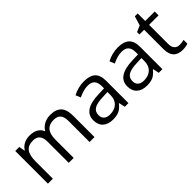

<svg xmlns="http://www.w3.org/2000/svg" viewBox="86 -1436 2224 2224"><g transform="rotate(-45 1198.0 -324.5)"><path d="M768.1 0V-348.1Q768.1 -412.1 740.7 -444.1Q713.4 -476.1 655.8 -476.1Q580.1 -476.1 543.9 -432.6Q507.8 -389.2 507.8 -298.8V0H426.8V-348.1Q426.8 -412.1 399.4 -444.1Q372.1 -476.1 314 -476.1Q237.8 -476.1 202.4 -430.4Q167 -384.8 167 -280.8V0H85.9V-535.2H151.9L165 -461.9H168.9Q191.9 -501 233.6 -522.9Q275.4 -544.9 327.1 -544.9Q452.6 -544.9 491.2 -454.1H495.1Q519 -496.1 564.5 -520.5Q609.9 -544.9 668 -544.9Q758.8 -544.9 804 -498.3Q849.1 -451.7 849.1 -349.1V0Z M1345.2 0 1329.1 -76.2H1325.2Q1285.2 -25.9 1245.4 -8.1Q1205.6 9.8 1146 9.8Q1066.4 9.8 1021.2 -31.2Q976.1 -72.3 976.1 -147.9Q976.1 -310.1 1235.4 -317.9L1326.2 -320.8V-354Q1326.2 -417 1299.1 -447Q1272 -477.1 1212.4 -477.1Q1145.5 -477.1 1061 -436L1036.1 -498Q1075.7 -519.5 1122.8 -531.7Q1169.9 -543.9 1217.3 -543.9Q1313 -543.9 1359.1 -501.5Q1405.3 -459 1405.3 -365.2V0ZM1162.1 -57.1Q1237.8 -57.1 1281 -98.6Q1324.2 -140.1 1324.2 -214.8V-263.2L1243.2 -259.8Q1146.5 -256.3 1103.8 -229.7Q1061 -203.1 1061 -147Q1061 -103 1087.6 -80.1Q1114.3 -57.1 1162.1 -57.1Z M1901.4 0 1885.3 -76.2H1881.3Q1841.3 -25.9 1801.5 -8.1Q1761.7 9.8 1702.1 9.8Q1622.6 9.8 1577.4 -31.2Q1532.2 -72.3 1532.2 -147.9Q1532.2 -310.1 1791.5 -317.9L1882.3 -320.8V-354Q1882.3 -417 1855.2 -447Q1828.1 -477.1 1768.6 -477.1Q1701.7 -477.1 1617.2 -436L1592.3 -498Q1631.8 -519.5 1679 -531.7Q1726.1 -543.9 1773.4 -543.9Q1869.1 -543.9 1915.3 -501.5Q1961.4 -459 1961.4 -365.2V0ZM1718.3 -57.1Q1793.9 -57.1 1837.2 -98.6Q1880.4 -140.1 1880.4 -214.8V-263.2L1799.3 -259.8Q1702.6 -256.3 1659.9 -229.7Q1617.2 -203.1 1617.2 -147Q1617.2 -103 1643.8 -80.1Q1670.4 -57.1 1718.3 -57.1Z M2301.3 -57.1Q2322.8 -57.1 2342.8 -60.3Q2362.8 -63.5 2374.5 -66.9V-4.9Q2361.3 1.5 2335.7 5.6Q2310.1 9.8 2289.6 9.8Q2134.3 9.8 2134.3 -153.8V-472.2H2057.6V-511.2L2134.3 -544.9L2168.5 -659.2H2215.3V-535.2H2370.6V-472.2H2215.3V-157.2Q2215.3 -108.9 2238.3 -83Q2261.2 -57.1 2301.3 -57.1Z"/></g></svg>

Font: Sahel FD
Style: FD
Weight: 400
Foundry: Saber Rastikerdar (saber.rastikerdar@gmail.com)
Version: Version 3.3.1